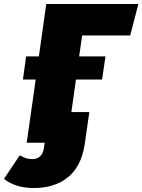

<svg xmlns="http://www.w3.org/2000/svg" viewBox="-122 -716 714 963"><path d="M290 -538 275 -433H407L390 -317H259L236 -154H326L304 0L301 18Q283 122 217 174.5Q151 227 48 227Q-45 227 -102 181L-23 63Q-5 73 8 77.5Q21 82 39 82Q89 82 98 28L102 0H12L57 -317H-7L9 -433H73L110 -696H572L531 -538Z"/></svg>

Font: Fira Sans Black
Style: Italic
Weight: 900
Italic angle: -8°
Designer: Carrois Corporate & Edenspiekermann AG
Foundry: Carrois Corporate GbR & Edenspiekermann AG
Version: Version 4.203